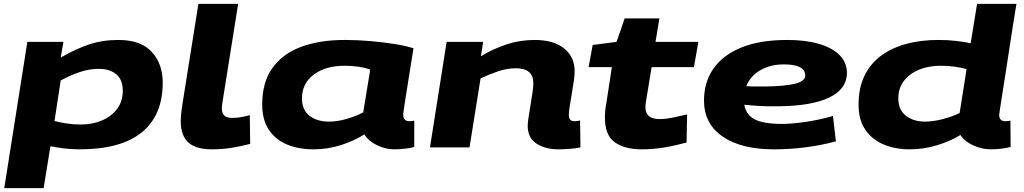

<svg xmlns="http://www.w3.org/2000/svg" viewBox="-20 -760 5281 990"><path d="M2 210 121 -544H307L293 -463Q369 -507 438 -530.5Q507 -554 591 -554Q705 -554 762 -493Q819 -432 819 -334Q819 -165 711 -77.5Q603 10 391 10Q347 10 308 5Q269 0 240 -6L205 210ZM397 -118Q456 -118 505 -138.5Q554 -159 583.5 -198Q613 -237 613 -292Q613 -350 579 -377.5Q545 -405 489 -405Q441 -405 391.5 -388.5Q342 -372 293 -345L261 -136Q288 -129 322.5 -123.5Q357 -118 397 -118Z M1003 -740H1208L1127 -232Q1124 -216 1124 -198Q1124 -178 1136 -165Q1148 -152 1178 -152Q1198 -152 1219 -155.5Q1240 -159 1268 -166L1270 -18Q1224 -6 1175 2Q1126 10 1073 10Q990 10 951 -25.5Q912 -61 912 -136Q912 -156 914.5 -177Q917 -198 920 -219Z M2013 10Q1968 10 1923.5 -11.5Q1879 -33 1859 -67Q1805 -33 1736.5 -11.5Q1668 10 1597 10Q1521 10 1461 -14.5Q1401 -39 1366.5 -90.5Q1332 -142 1332 -222Q1332 -335 1384 -408.5Q1436 -482 1531.5 -518Q1627 -554 1758 -554Q1823 -554 1891.5 -548Q1960 -542 2018 -532.5Q2076 -523 2112 -511Q2059 -183 2059 -171Q2059 -135 2090 -135Q2104 -135 2116 -138V-2Q2098 3 2069 6.5Q2040 10 2013 10ZM1853 -181 1889 -401Q1862 -411 1828 -416Q1794 -421 1758 -421Q1659 -421 1598 -375.5Q1537 -330 1537 -252Q1537 -194 1575.5 -163.5Q1614 -133 1676 -133Q1720 -133 1768 -147Q1816 -161 1853 -181Z M2283 -544H2471L2460 -470Q2524 -509 2593 -531.5Q2662 -554 2737 -554Q2834 -554 2888.5 -510.5Q2943 -467 2943 -392Q2943 -372 2938.5 -340.5Q2934 -309 2928 -275Q2922 -241 2917.5 -211.5Q2913 -182 2913 -167Q2913 -135 2942 -135Q2957 -135 2971 -139L2973 0Q2951 5 2919 7.5Q2887 10 2859 10Q2792 10 2746.5 -19.5Q2701 -49 2701 -111Q2701 -127 2705.5 -156Q2710 -185 2715.5 -218.5Q2721 -252 2725.5 -282Q2730 -312 2730 -331Q2730 -408 2640 -408Q2595 -408 2549 -392.5Q2503 -377 2458 -356L2401 0H2197Z M3523 -170 3520 -25Q3457 -8 3401.5 1Q3346 10 3289 10Q3202 10 3150.5 -26Q3099 -62 3099 -154Q3099 -169 3100.5 -187.5Q3102 -206 3106 -225L3135 -414H3015L3036 -528L3159 -544L3201 -665H3380L3360 -544H3581L3558 -414H3340L3310 -232Q3309 -225 3308.5 -218.5Q3308 -212 3308 -206Q3308 -178 3325.5 -162Q3343 -146 3383 -146Q3412 -146 3445.5 -153Q3479 -160 3523 -170Z M4290 -31Q4215 -11 4134.5 -0.5Q4054 10 3970 10Q3802 10 3706 -56Q3610 -122 3610 -242Q3610 -336 3658.5 -406Q3707 -476 3802.5 -515Q3898 -554 4040 -554Q4133 -554 4202 -534Q4271 -514 4309 -476Q4347 -438 4347 -384Q4347 -302 4257.5 -258Q4168 -214 3996 -212Q3942 -211 3898 -213.5Q3854 -216 3818 -220Q3826 -169 3870.5 -145Q3915 -121 4015 -121Q4058 -121 4127.5 -130.5Q4197 -140 4275 -162ZM4022 -428Q3952 -428 3900.5 -398Q3849 -368 3828 -316Q3850 -314 3874 -314Q3898 -314 3924 -314Q4024 -315 4078 -328Q4132 -341 4132 -370Q4132 -428 4022 -428Z M5090 10Q5043 10 4998 -10.5Q4953 -31 4932 -64Q4881 -32 4811.5 -11Q4742 10 4670 10Q4597 10 4537.5 -14.5Q4478 -39 4442.5 -90Q4407 -141 4407 -220Q4407 -309 4439 -372.5Q4471 -436 4527.5 -476Q4584 -516 4658 -535Q4732 -554 4817 -554Q4868 -554 4911 -549Q4954 -544 4985 -537L5018 -740H5221Q5221 -740 5216 -709.5Q5211 -679 5203 -629Q5195 -579 5186 -519Q5177 -459 5167.5 -398.5Q5158 -338 5150 -287Q5142 -236 5137 -203.5Q5132 -171 5132 -168Q5132 -135 5164 -135Q5179 -135 5190 -138L5191 -2Q5172 3 5143.5 6.5Q5115 10 5090 10ZM4748 -133Q4793 -133 4841.5 -146Q4890 -159 4928 -177L4964 -404Q4937 -411 4904 -416Q4871 -421 4831 -421Q4768 -421 4718.5 -400.5Q4669 -380 4640.5 -342.5Q4612 -305 4612 -253Q4612 -193 4651.5 -163Q4691 -133 4748 -133Z"/></svg>

Font: Georama ExtraExtended
Style: Bold Italic
Weight: 700
Width: 8
Italic angle: -9°
Designer: Jean-Baptiste Levee
Foundry: Production Type
Version: Version 1.000